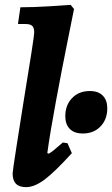

<svg xmlns="http://www.w3.org/2000/svg" viewBox="-20 -759 462 791"><path d="M239 -172 258 -169 276 -128Q205 -50 163.5 -19Q122 12 87 12Q32 12 32 -44Q32 -54 48.5 -159Q65 -264 75 -327Q121 -607 121 -625Q121 -644 113 -652Q105 -660 86 -660H54L64 -729Q115 -729 182.5 -733Q250 -737 271 -739L285 -722Q279 -691 257 -582.5Q235 -474 210.5 -342Q186 -210 175 -129L178 -126Q184 -126 197 -136.5Q210 -147 239 -172ZM249 -280Q249 -326 277 -355Q305 -384 350 -384Q385 -384 403.5 -365Q422 -346 422 -313Q422 -267 394 -238Q366 -209 321 -209Q286 -209 267.5 -228Q249 -247 249 -280Z"/></svg>

Font: Alegreya ExtraBold
Style: Italic
Weight: 800
Italic angle: -7°
Designer: Juan Pablo del Peral
Foundry: Huerta Tipografica
Version: Version 2.007; ttfautohint (v1.6)